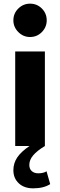

<svg xmlns="http://www.w3.org/2000/svg" viewBox="-20 -797 328 1048"><path d="M144 -595Q107 -595 80 -622Q53 -649 53 -686Q53 -724 80 -750.5Q107 -777 144 -777Q182 -777 208.5 -750.5Q235 -724 235 -686Q235 -649 208.5 -622Q182 -595 144 -595ZM161 231Q112 231 82.5 203.5Q53 176 53 132Q53 94 74 62.5Q95 31 141 0H63V-516H225V0Q182 26 161 51Q140 76 140 103Q140 125 153.5 137Q167 149 189 149Q203 149 215 146Q227 143 234 138L254 208Q218 231 161 231Z"/></svg>

Font: Red Hat Text VF
Style: Regular
Weight: 400
Designer: Pentagram, MCKL
Foundry: Pentagram, MCKL
Version: Version 1.023